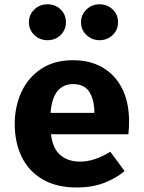

<svg xmlns="http://www.w3.org/2000/svg" viewBox="-20 -837 655 875"><path d="M212.3 -225.1Q220.5 -158.5 255.9 -129.5Q291.3 -100.5 343.1 -100.5Q380.5 -100.5 415.4 -112.8Q450.3 -125.1 482.6 -145.6L547.7 -57.4Q509.2 -24.6 454.6 -3.6Q400 17.4 330.3 17.4Q236.9 17.4 173.8 -19.7Q110.8 -56.9 79 -122.1Q47.2 -187.2 47.2 -271.8Q47.2 -352.3 77.9 -418.2Q108.7 -484.1 167.9 -523.3Q227.2 -562.6 312.8 -562.6Q390.8 -562.6 447.9 -529.2Q505.1 -495.9 536.7 -433.3Q568.2 -370.8 568.2 -283.1Q568.2 -269.2 567.4 -253.3Q566.7 -237.4 565.1 -225.1ZM312.8 -453.8Q269.2 -453.8 242.6 -422.6Q215.9 -391.3 210.3 -322.6H410.3Q409.7 -382.1 387.2 -417.9Q364.6 -453.8 312.8 -453.8ZM196.4 -653.8Q161 -653.8 136.4 -677.4Q111.8 -701 111.8 -735.9Q111.8 -770.3 136.4 -793.8Q161 -817.4 196.4 -817.4Q232.3 -817.4 256.4 -793.8Q280.5 -770.3 280.5 -735.9Q280.5 -701 256.4 -677.4Q232.3 -653.8 196.4 -653.8ZM433.3 -653.8Q399 -653.8 374.1 -677.4Q349.2 -701 349.2 -735.9Q349.2 -770.3 374.1 -793.8Q399 -817.4 433.3 -817.4Q469.2 -817.4 493.6 -793.8Q517.9 -770.3 517.9 -735.9Q517.9 -701 493.6 -677.4Q469.2 -653.8 433.3 -653.8Z"/></svg>

Font: FiraCode Nerd Font
Style: Bold
Weight: 700
Designer: Carrois Corporate, Edenspiekermann AG, Nikita Prokopov
Foundry: Carrois Corporate, Edenspiekermann AG, Nikita Prokopov
Version: Version 6.002;Nerd Fonts 2.1.0